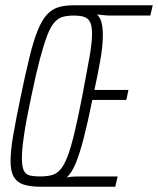

<svg xmlns="http://www.w3.org/2000/svg" viewBox="-20 -708 599 728"><path d="M133 0Q95 0 70 -8Q45 -16 32.5 -37Q20 -58 20 -98Q20 -137 30.5 -197.5Q41 -258 59 -344Q77 -431 92 -492Q107 -553 122.5 -591.5Q138 -630 156.5 -651Q175 -672 199.5 -680Q224 -688 259 -688H559L550 -649H398Q388 -649 373 -650.5Q358 -652 348 -653Q360 -642 365 -622Q370 -602 370 -576Q370 -533 360 -477.5Q350 -422 338 -367H467L459 -329H330Q313 -245 298 -186.5Q283 -128 268 -91Q253 -54 233 -35Q241 -37 252.5 -38Q264 -39 274 -39H426L417 0ZM131 -39Q156 -39 174.5 -43.5Q193 -48 207.5 -63.5Q222 -79 235 -112Q248 -145 261.5 -201Q275 -257 292 -344Q309 -433 319 -489.5Q329 -546 329 -579Q329 -603 324.5 -617Q320 -631 311 -637.5Q302 -644 289.5 -646.5Q277 -649 261 -649Q237 -649 219.5 -644.5Q202 -640 187.5 -624.5Q173 -609 160 -576Q147 -543 132 -487Q117 -431 99 -344Q80 -255 71.5 -198.5Q63 -142 63 -108Q63 -76 70.5 -61Q78 -46 93.5 -42.5Q109 -39 131 -39Z"/></svg>

Font: Saira UltraCondensed ExtraLight
Style: Italic
Weight: 250
Width: 1
Italic angle: -12°
Designer: Hector Gatti with collaboration of the Omnibus-Type team
Foundry: Omnibus-Type
Version: Version 1.101